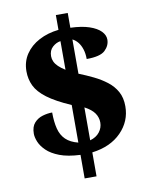

<svg xmlns="http://www.w3.org/2000/svg" viewBox="-92 -826 752 971"><g transform="rotate(-10 284.5 -340.5)"><path d="M263 -42Q198 -45 156.5 -61Q115 -77 91.5 -100Q68 -123 58.5 -146.5Q49 -170 49 -188Q49 -224 66.5 -243.5Q84 -263 109.5 -270.5Q135 -278 159 -278Q159 -230 168 -194.5Q177 -159 200 -137Q223 -115 263 -105V-298Q185 -332 142.5 -364Q100 -396 83.5 -430.5Q67 -465 67 -505Q67 -555 92.5 -593Q118 -631 162.5 -654.5Q207 -678 263 -684V-760H324V-684Q382 -682 420.5 -669Q459 -656 478.5 -636Q498 -616 498 -593Q498 -562 473 -538Q448 -514 378 -514Q378 -542 371 -564Q364 -586 352 -601Q340 -616 324 -624V-448Q362 -433 398 -415.5Q434 -398 464 -375Q494 -352 511.5 -320.5Q529 -289 529 -245Q529 -168 474 -112Q419 -56 324 -44V79H263ZM324 -106Q356 -115 373 -137Q390 -159 390 -186Q390 -212 375 -234Q360 -256 324 -275ZM263 -626Q241 -623 222 -606Q203 -589 203 -559Q203 -545 209 -531.5Q215 -518 228.5 -505Q242 -492 263 -479Z"/></g></svg>

Font: Noto Serif Kannada Black
Style: Regular
Weight: 900
Version: Version 2.003